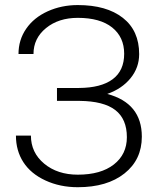

<svg xmlns="http://www.w3.org/2000/svg" viewBox="-20 -741 635 770"><path d="M478 -525.4Q478 -592.3 429.7 -630.9Q381.3 -669.4 292 -669.4Q214.8 -669.4 164.6 -628.4Q114.3 -587.4 114.3 -524.4H54.2Q54.2 -581.1 85 -625.7Q115.7 -670.4 171.1 -695.6Q226.6 -720.7 292 -720.7Q407.2 -720.7 472.7 -669.4Q538.1 -618.2 538.1 -523.9Q538.1 -469.7 503.4 -427.2Q468.8 -384.8 410.2 -364.3Q548.8 -327.1 548.8 -192.9Q548.8 -100.6 479.2 -45.4Q409.7 9.8 292 9.8Q220.7 9.8 162.1 -17.3Q103.5 -44.4 73.7 -90.6Q43.9 -136.7 43.9 -197.3H104Q104 -128.9 157.2 -84.7Q210.4 -40.5 292 -40.5Q384.3 -40.5 436.5 -81.3Q488.8 -122.1 488.8 -190.9Q488.8 -263.7 442.4 -299.6Q396 -335.4 299.3 -336.4H208.5V-388.2H296.4Q385.3 -388.7 431.6 -423.1Q478 -457.5 478 -525.4Z"/></svg>

Font: Roboto-Light
Style: Regular
Weight: 300
Designer: Google
Version: Version 2.137; 2017